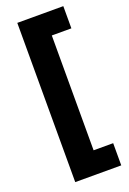

<svg xmlns="http://www.w3.org/2000/svg" viewBox="-152 -754 599 894"><g transform="rotate(-20 148.0 -307.5)"><path d="M58 87V-702H286V-592H189V-23H286V87Z"/></g></svg>

Font: Bricolage Grotesque 12pt Condensed Bricolage Grotesque 10pt Condensed Regular
Style: Bold
Weight: 700
Width: 3
Designer: Mathieu Triay
Foundry: Atelier Triay
Version: Version 1.001; ttfautohint (v1.8.4.7-5d5b);gftools[0.9.33.de